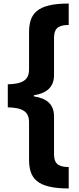

<svg xmlns="http://www.w3.org/2000/svg" viewBox="-20 -886 444 1084"><path d="M368 178V57C306 57 285 35 285 -16V-229C285 -296 245 -331 171 -342V-348C245 -360 285 -395 285 -462V-672C285 -723 306 -745 368 -745V-866C183 -866 144 -805 144 -701V-494C144 -433 106 -412 24 -410V-280C106 -278 144 -257 144 -196V13C144 117 183 178 368 178Z"/></svg>

Font: Noto Sans Malayalam UI SemiCondensed ExtraBold
Style: Regular
Weight: 800
Width: 4
Designer: Jelle Bosma - Monotype Design Team
Foundry: Monotype Imaging Inc.
Version: Version 2.104